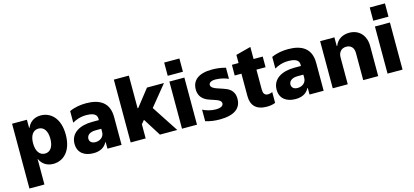

<svg xmlns="http://www.w3.org/2000/svg" viewBox="-74 -1354 4632 2147"><g transform="rotate(-15 2242.0 -280.5)"><path d="M55 204.5H228.7V-88.4H232.2C254.3 -38 303.3 7.8 385.7 7.8C506.4 7.8 603.7 -86.6 603.7 -272.4C603.7 -464.8 500.7 -552.6 386.7 -552.6C300.4 -552.6 253.2 -502.1 232.2 -452.1H226.9V-545.5H55ZM225.1 -272.7C225.1 -361.9 262.1 -416.9 325.6 -416.9C389.9 -416.9 425.4 -360.4 425.4 -272.7C425.4 -184.7 389.9 -127.5 325.6 -127.5C262.1 -127.5 225.1 -184.3 225.1 -272.7Z M850.9 8.9C926.1 8.9 978.7 -18.8 1008.9 -76H1013.1V0H1176.5V-323.5C1176.5 -486.2 1073.9 -552.6 911.9 -552.6C851.9 -552.6 784.4 -543.7 719.1 -514.2V-379.6C758.2 -402.7 810.7 -423.7 881.4 -423.7C1003.9 -423.7 1002.8 -367.2 1002.8 -344.5V-333.5H927.2C779.8 -333.5 671.2 -271 671.2 -147C671.2 -43.3 746.1 8.9 850.9 8.9ZM904.8 -105.1C864 -105.1 835.6 -125.4 835.6 -161.9C835.6 -195.3 861.2 -232.6 938.9 -232.6H1003.9V-195.3C1003.9 -139.2 958.5 -105.1 904.8 -105.1Z M1620.7 0H1821.4L1620 -307.9L1813.6 -545.5H1616.8L1463.4 -350.1H1455.6V-727.3H1282V0H1455.6V-163.7L1490.8 -206.3Z M1875 -766V-612.6H2051.1V-766ZM1876.1 0H2049.7V-545.5H1876.1Z M2311.8 9.9C2484 9.9 2562.1 -55 2562.1 -163C2562.1 -269.2 2487.6 -295.1 2434.7 -313.2L2371.8 -334.2C2342.3 -344.1 2302.6 -361.2 2302.6 -391.7C2302.6 -411.9 2320.3 -435 2380.7 -435C2435 -435 2495.7 -417.3 2527.7 -402.7V-531.2C2475.5 -546.9 2416.2 -552.6 2370 -552.6C2210.9 -552.6 2138.1 -485.8 2138.1 -384.9C2138.1 -276.3 2224.4 -245 2261.4 -233L2320.7 -213.1C2350.5 -203.5 2386.4 -187.9 2386.4 -157.3C2386.4 -129.6 2357.6 -110.4 2298.7 -110.4C2240.8 -110.4 2184.3 -128.6 2148.1 -147.4V-14.2C2200.3 2.5 2255 9.9 2311.8 9.9Z M2956.7 -422.2V-545.5H2850.9V-685.4L2677.2 -639.6V-545.5H2600.1L2599.1 -422.2H2677.2V-163.4C2677.2 -52.6 2736.5 8.2 2858 8.2C2891.3 8.2 2926.8 3.6 2956.7 -9.6V-134.2C2938.9 -126.1 2922.2 -122.2 2906.2 -122.2C2863.6 -122.2 2850.9 -152 2850.9 -191.8V-422.2Z M3190.3 8.9C3265.6 8.9 3318.2 -18.8 3348.4 -76H3352.6V0H3516V-323.5C3516 -486.2 3413.4 -552.6 3251.4 -552.6C3191.4 -552.6 3123.9 -543.7 3058.6 -514.2V-379.6C3097.7 -402.7 3150.2 -423.7 3220.9 -423.7C3343.4 -423.7 3342.3 -367.2 3342.3 -344.5V-333.5H3266.7C3119.3 -333.5 3010.7 -271 3010.7 -147C3010.7 -43.3 3085.6 8.9 3190.3 8.9ZM3244.3 -105.1C3203.5 -105.1 3175.1 -125.4 3175.1 -161.9C3175.1 -195.3 3200.6 -232.6 3278.4 -232.6H3343.4V-195.3C3343.4 -139.2 3297.9 -105.1 3244.3 -105.1Z M3621.4 0H3795.1V-311.1C3795.5 -373.2 3831.7 -410.2 3886.7 -410.2C3941.8 -410.2 3974.4 -373.9 3974.1 -313.6V0H4147.7V-347.7C4148.1 -470.5 4073.2 -552.6 3958.5 -552.6C3877.8 -552.6 3816.8 -511.7 3792.6 -445.3H3786.6V-545.5H3621.4Z M4254.6 -766V-612.6H4430.8V-766ZM4255.7 0H4429.3V-545.5H4255.7Z"/></g></svg>

Font: TID UI Extra Bold
Style: Regular
Weight: 800
Designer: The TID Project Authors
Foundry: Bakken & Bæck
Version: Version 1.001;hotconv 1.0.109;makeotfexe 2.5.65596